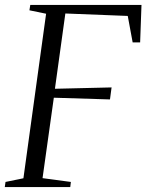

<svg xmlns="http://www.w3.org/2000/svg" viewBox="-30 -763 598 783"><path d="M-10.5 0 -7.5 -21 65.5 -36 158 -707 90 -721 93.5 -743H547L541.5 -590H511L491 -698L236.5 -708L194 -401L425 -406.5L418.5 -357.5L189.5 -364.5L143.5 -36.5L259 -21L256.5 0Z"/></svg>

Font: Merriweather 120pt Light
Style: Italic
Weight: 300
Italic angle: -7.8°
Version: Version 2.101